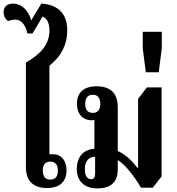

<svg xmlns="http://www.w3.org/2000/svg" viewBox="-45 -1038 984 1068"><path d="M217 8C288 8 325 -29 325 -90C325 -145 297 -177 256 -180C246 -181 234 -180 230 -179V-673C294 -723 329 -788 329 -869C329 -953 288 -1011 185 -1018L129 -925C109 -988 71 -1018 27 -1018C-6 -1018 -25 -999 -25 -970C-25 -953 -19 -934 0 -921C10 -925 26 -929 39 -929C74 -929 98 -898 107 -852H136L192 -946C218 -935 230 -908 230 -868C230 -789 180 -737 99 -690V-107C99 -34 138 8 217 8ZM234 -39C206 -39 193 -58 193 -89C193 -120 206 -139 234 -139C264 -139 277 -120 277 -89C277 -57 264 -39 234 -39Z M497 10C566 10 610 -21 610 -94V-148C652 -123 707 -51 739 6H805L854 -57V-552H772L723 -488V-104H720C688 -145 651 -181 610 -198V-442C610 -518 571 -558 492 -558C420 -558 383 -522 383 -461C383 -402 418 -369 463 -369C469 -369 475 -370 480 -371V-210C418 -207 382 -164 382 -97C382 -33 422 10 497 10ZM471 -410C443 -410 429 -428 429 -460C429 -493 443 -511 471 -511C499 -511 513 -493 513 -460C513 -428 499 -410 471 -410ZM462 -41C439 -41 427 -63 427 -96C427 -141 448 -166 484 -166V-72C484 -53 477 -41 462 -41Z M766 -636H838L855 -770V-861H749V-770Z"/></svg>

Font: Noto Serif Thai Condensed
Style: Bold
Weight: 700
Width: 3
Designer: Monotype Design Team
Foundry: Monotype Imaging Inc.
Version: Version 2.002